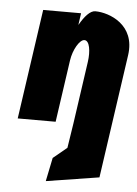

<svg xmlns="http://www.w3.org/2000/svg" viewBox="-56 -571 637 893"><g transform="rotate(5 262.5 -124.5)"><path d="M36.4 0H213.4L255.2 -290C262.6 -341 291.6 -390 313.9 -390C338 -390 345.7 -341 338.3 -290L296.6 0L278.6 116L214.4 169L191.8 279L439 240L473.6 0L522.3 -338C542.9 -481 418.6 -528 352.4 -528C328.8 -528 303.1 -499 280.4 -459H279.6L287.4 -513H110.4Z"/></g></svg>

Font: Blink
Style: Obl
Weight: 400
Designer: Mew Too
Foundry: Cannot Into Space Fonts
Version: Version 001.000